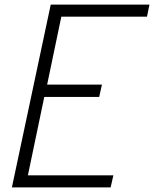

<svg xmlns="http://www.w3.org/2000/svg" viewBox="-20 -820 674 840"><path d="M32 0 202 -800H634L623 -747H211L256 -784L180 -420L149 -450H426L414 -396H136L180 -426L96 -24L73 -53H476L464 0Z"/></svg>

Font: Victor Mono Thin ExtraLight
Style: Italic
Weight: 250
Italic angle: -12°
Monospace: yes
Version: Version 1.561;gftools[0.9.30]